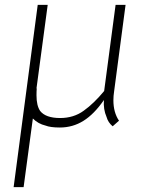

<svg xmlns="http://www.w3.org/2000/svg" viewBox="-20 -515 637 789"><path d="M176 -495 130 -152 131 -151Q130 -141 130 -123Q130 -81 145 -59Q168 -30 227 -30Q283 -30 324 -60Q366 -90 408 -141L455 -495H496L449 -140Q446 -121 446 -103Q446 -53 469 -19L443 4Q424 -12 418 -34Q404 -66 407 -104Q367 -46 323 -18.5Q279 9 226 9Q187 9 167 1Q137 -6 115 -28L77 254H36L135 -495Z"/></svg>

Font: Bellota Light
Style: Italic
Weight: 300
Italic angle: -7.5°
Designer: Kemie Guaida
Foundry: Kemie Guaida
Version: Version 4.001